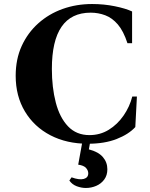

<svg xmlns="http://www.w3.org/2000/svg" viewBox="-20 -700 746 955"><path d="M417 15Q312 15 231 -27Q150 -69 104 -145.5Q58 -222 58 -323Q58 -406 88 -471.5Q118 -537 170.5 -584Q223 -631 291.5 -655.5Q360 -680 438 -680Q497 -680 551 -669Q605 -658 637 -643V-485H614Q594 -546 566 -578.5Q538 -611 503.5 -624Q469 -637 431 -637Q238 -637 238 -357Q238 -265 257.5 -190Q277 -115 318.5 -71.5Q360 -28 425 -28Q478 -28 521 -54.5Q564 -81 594.5 -125Q625 -169 638 -220H661L653 -68Q620 -32 560 -8.5Q500 15 417 15ZM422 43Q469 55 491.5 81Q514 107 514 142Q514 172 498.5 193Q483 214 458.5 224.5Q434 235 407 235Q385 235 362 226.5Q339 218 325 198L336 182Q374 196 396.5 190Q419 184 419 162Q419 148 408 135.5Q397 123 369 119L393 -13H432Z"/></svg>

Font: Bona Nova
Style: Bold
Weight: 700
Designer: Mateusz Machalski
Foundry: Capitalics
Version: Version 4.001; ttfautohint (v1.8.3)